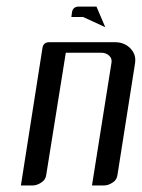

<svg xmlns="http://www.w3.org/2000/svg" viewBox="-20 -567 434 587"><path d="M43.9 0 109.9 -420.9Q112.8 -438 130.9 -438H331.1Q360.4 -438 378.9 -418.9Q393.6 -403.3 393.6 -383.8Q393.6 -377.9 393.1 -375L338.9 -30.8Q336.4 -16.1 324.2 -8.8Q311 0 297.9 0H261.2L320.8 -375Q323.2 -388.2 313.5 -397Q304.2 -405.8 289.1 -405.8H181.2L121.1 -30.8Q118.7 -16.6 106 -8.8Q92.8 0 80.1 0ZM198.2 -515.1 200.2 -529.8Q203.1 -546.9 221.2 -546.9H274.9L301.8 -483.9L233.9 -515.1Z"/></svg>

Font: Hhenum
Style: Italic
Weight: 400
Designer: T. Christopher White
Version: Version 1.0